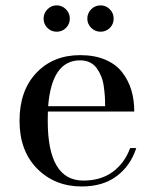

<svg xmlns="http://www.w3.org/2000/svg" viewBox="-20 -671 563 701"><path d="M298.8 -603Q298.8 -623 313 -637.2Q327.1 -651.4 347.2 -651.4Q366.7 -651.4 380.9 -637.2Q395 -623 395 -603Q395 -583 381.1 -569.1Q367.2 -555.2 347.2 -555.2Q327.1 -555.2 313 -569.3Q298.8 -583.5 298.8 -603ZM153.1 -569.1Q139.2 -583 139.2 -603Q139.2 -623 153.3 -637.2Q167.5 -651.4 187 -651.4Q206.5 -651.4 220.7 -637.2Q234.9 -623 234.9 -603Q234.9 -583 220.9 -569.1Q207 -555.2 187 -555.2Q167 -555.2 153.1 -569.1ZM477.5 -130.4Q457 -66.4 406.5 -28.3Q356 9.8 278.3 9.8Q180.2 9.8 115.7 -55.2Q51.3 -120.1 51.3 -230Q51.3 -340.3 112.8 -405Q174.3 -469.7 272.5 -469.7Q325.2 -469.7 364.3 -453.1Q403.3 -436.5 426 -407.2Q448.7 -377.9 459.5 -342Q470.2 -306.2 470.2 -263.7H154.8Q154.3 -252.4 154.3 -230Q154.3 -11.7 284.2 -11.7Q348.6 -11.7 392.1 -43.9Q435.5 -76.2 455.1 -130.4ZM272.5 -450.7Q168.9 -450.7 155.8 -283.2H363.8Q363.8 -302.7 362.8 -318.8Q361.8 -335 358.9 -355.7Q356 -376.5 349.6 -392.1Q343.3 -407.7 333.5 -421.6Q323.7 -435.5 308.1 -443.1Q292.5 -450.7 272.5 -450.7Z"/></svg>

Font: Bodoni* 11pt
Style: Regular
Weight: 400
Version: Version 2.3